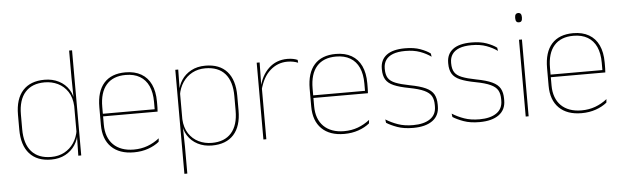

<svg xmlns="http://www.w3.org/2000/svg" viewBox="-51 -851 3922 1209"><g transform="rotate(-5 1910.0 -246.0)"><path d="M243 9.5Q154 9.5 106.5 -43.8Q59 -97 59 -197V-289.5Q59 -389.5 106.8 -442.2Q154.5 -495 244.5 -495Q294.5 -495 334.5 -474.5Q374.5 -454 397.8 -417Q421 -380 421.5 -330H427.5L416.5 -313.5Q413.5 -368.5 389.2 -405Q365 -441.5 327 -460Q289 -478.5 243.5 -478.5Q163.5 -478.5 120.5 -430.2Q77.5 -382 77.5 -289.5V-197Q77.5 -104.5 120.5 -55.8Q163.5 -7 245 -7Q291.5 -7 328 -26.5Q364.5 -46 388 -81Q411.5 -116 418.5 -162.5L427.5 -144H422Q417.5 -101.5 394.5 -66.8Q371.5 -32 333 -11.2Q294.5 9.5 243 9.5ZM433.5 0H415L417.5 -130.5L416.5 -138V-346.5L417 -356L415 -494.5V-664.5H433.5Z M766 9.5Q674.5 9.5 624 -40.2Q573.5 -90 573.5 -180.5V-292.5Q573.5 -392.5 620.2 -444.8Q667 -497 756 -497Q814.5 -497 855.2 -473.5Q896 -450 917 -405.2Q938 -360.5 938 -296.5V-279.5Q938 -268.5 937.8 -257.5Q937.5 -246.5 936.5 -233H919.5Q919.5 -250.5 919.5 -266.5Q919.5 -282.5 919.5 -296Q919.5 -355.5 900.8 -396.5Q882 -437.5 845.5 -459Q809 -480.5 756 -480.5Q676 -480.5 634 -432.5Q592 -384.5 592 -292.5V-243.5V-239.5V-181Q592 -140 603.8 -108Q615.5 -76 638 -53.8Q660.5 -31.5 693 -19.8Q725.5 -8 766.5 -8Q814 -8 854 -22.8Q894 -37.5 929 -65L926.5 -43Q897 -19 856 -4.8Q815 9.5 766 9.5ZM930 -233H582V-249.5H930Z M1259.5 9.5Q1209.5 9.5 1169.8 -11Q1130 -31.5 1106.5 -68.5Q1083 -105.5 1082.5 -155.5H1076.5L1087.5 -172Q1090.5 -117.5 1114.8 -80.8Q1139 -44 1177.2 -25.5Q1215.5 -7 1260.5 -7Q1340.5 -7 1383.5 -55.5Q1426.5 -104 1426.5 -196V-288.5Q1426.5 -381 1383.8 -429.8Q1341 -478.5 1259 -478.5Q1213 -478.5 1176.5 -459Q1140 -439.5 1116.5 -404.5Q1093 -369.5 1085.5 -323L1076.5 -341.5H1082Q1087 -384 1109.8 -418.8Q1132.5 -453.5 1171 -474.2Q1209.5 -495 1261 -495Q1350.5 -495 1397.8 -441.8Q1445 -388.5 1445 -288.5V-196Q1445 -96 1397.2 -43.2Q1349.5 9.5 1259.5 9.5ZM1089 172H1070.5V-485.5H1089L1087 -356L1087.5 -346.5V-138L1086.5 -130.5L1089 0Z M1600.5 -308.5 1591 -320.5 1596.5 -325Q1613 -402 1661 -447.2Q1709 -492.5 1779 -492.5Q1800 -492.5 1816.2 -489Q1832.5 -485.5 1843.5 -480.5L1845 -462.5Q1832 -468 1815 -471.5Q1798 -475 1777.5 -475Q1716 -475 1668.8 -433.2Q1621.5 -391.5 1600.5 -308.5ZM1603.5 0H1585V-485.5H1603.5L1601 -335L1603.5 -332.5Z M2095.5 9.5Q2004 9.5 1953.5 -40.2Q1903 -90 1903 -180.5V-292.5Q1903 -392.5 1949.8 -444.8Q1996.5 -497 2085.5 -497Q2144 -497 2184.8 -473.5Q2225.5 -450 2246.5 -405.2Q2267.5 -360.5 2267.5 -296.5V-279.5Q2267.5 -268.5 2267.2 -257.5Q2267 -246.5 2266 -233H2249Q2249 -250.5 2249 -266.5Q2249 -282.5 2249 -296Q2249 -355.5 2230.2 -396.5Q2211.5 -437.5 2175 -459Q2138.5 -480.5 2085.5 -480.5Q2005.5 -480.5 1963.5 -432.5Q1921.5 -384.5 1921.5 -292.5V-243.5V-239.5V-181Q1921.5 -140 1933.2 -108Q1945 -76 1967.5 -53.8Q1990 -31.5 2022.5 -19.8Q2055 -8 2096 -8Q2143.5 -8 2183.5 -22.8Q2223.5 -37.5 2258.5 -65L2256 -43Q2226.5 -19 2185.5 -4.8Q2144.5 9.5 2095.5 9.5ZM2259.5 -233H1911.5V-249.5H2259.5Z M2531.5 9.5Q2473 9.5 2431.2 -5.5Q2389.5 -20.5 2363.5 -37.5L2360.5 -59Q2395.5 -37 2436.8 -22.5Q2478 -8 2532.5 -8Q2601 -8 2640 -34.8Q2679 -61.5 2679 -113.5V-123.5Q2679 -157 2666.5 -179Q2654 -201 2621.5 -216.2Q2589 -231.5 2528.5 -243Q2467 -254.5 2431.5 -270Q2396 -285.5 2381.2 -310.5Q2366.5 -335.5 2366.5 -374.5V-379.5Q2366.5 -434.5 2405.8 -464.5Q2445 -494.5 2523.5 -494.5Q2579.5 -494.5 2619.2 -480Q2659 -465.5 2682.5 -447.5L2685.5 -427Q2655 -449 2615.8 -463.2Q2576.5 -477.5 2523 -477.5Q2476 -477.5 2445.5 -465.8Q2415 -454 2400 -432Q2385 -410 2385 -379.5V-374.5Q2385 -339.5 2398.2 -318.2Q2411.5 -297 2444 -284Q2476.5 -271 2533 -260Q2597 -248 2632.8 -231.2Q2668.5 -214.5 2683 -188.8Q2697.5 -163 2697.5 -124.5V-113.5Q2697.5 -54 2653.8 -22.2Q2610 9.5 2531.5 9.5Z M2951 9.5Q2892.5 9.5 2850.8 -5.5Q2809 -20.5 2783 -37.5L2780 -59Q2815 -37 2856.2 -22.5Q2897.5 -8 2952 -8Q3020.5 -8 3059.5 -34.8Q3098.5 -61.5 3098.5 -113.5V-123.5Q3098.5 -157 3086 -179Q3073.5 -201 3041 -216.2Q3008.5 -231.5 2948 -243Q2886.5 -254.5 2851 -270Q2815.5 -285.5 2800.8 -310.5Q2786 -335.5 2786 -374.5V-379.5Q2786 -434.5 2825.2 -464.5Q2864.5 -494.5 2943 -494.5Q2999 -494.5 3038.8 -480Q3078.5 -465.5 3102 -447.5L3105 -427Q3074.5 -449 3035.2 -463.2Q2996 -477.5 2942.5 -477.5Q2895.5 -477.5 2865 -465.8Q2834.5 -454 2819.5 -432Q2804.5 -410 2804.5 -379.5V-374.5Q2804.5 -339.5 2817.8 -318.2Q2831 -297 2863.5 -284Q2896 -271 2952.5 -260Q3016.5 -248 3052.2 -231.2Q3088 -214.5 3102.5 -188.8Q3117 -163 3117 -124.5V-113.5Q3117 -54 3073.2 -22.2Q3029.5 9.5 2951 9.5Z M3261.5 0H3243V-485.5H3261.5ZM3252.5 -594.5Q3242 -594.5 3236.5 -601.2Q3231 -608 3231 -622V-626.5Q3231 -640 3236.5 -646.8Q3242 -653.5 3252.5 -653.5Q3263 -653.5 3268.2 -646.8Q3273.5 -640 3273.5 -626.5V-622Q3273.5 -608 3268.2 -601.2Q3263 -594.5 3252.5 -594.5Z M3596 9.5Q3504.5 9.5 3454 -40.2Q3403.5 -90 3403.5 -180.5V-292.5Q3403.5 -392.5 3450.2 -444.8Q3497 -497 3586 -497Q3644.5 -497 3685.2 -473.5Q3726 -450 3747 -405.2Q3768 -360.5 3768 -296.5V-279.5Q3768 -268.5 3767.8 -257.5Q3767.5 -246.5 3766.5 -233H3749.5Q3749.5 -250.5 3749.5 -266.5Q3749.5 -282.5 3749.5 -296Q3749.5 -355.5 3730.8 -396.5Q3712 -437.5 3675.5 -459Q3639 -480.5 3586 -480.5Q3506 -480.5 3464 -432.5Q3422 -384.5 3422 -292.5V-243.5V-239.5V-181Q3422 -140 3433.8 -108Q3445.5 -76 3468 -53.8Q3490.5 -31.5 3523 -19.8Q3555.5 -8 3596.5 -8Q3644 -8 3684 -22.8Q3724 -37.5 3759 -65L3756.5 -43Q3727 -19 3686 -4.8Q3645 9.5 3596 9.5ZM3760 -233H3412V-249.5H3760Z"/></g></svg>

Font: Anek Malayalam Medium Thin
Style: Regular
Weight: 250
Version: Version 1.003